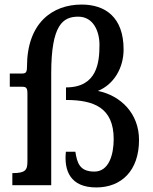

<svg xmlns="http://www.w3.org/2000/svg" viewBox="-20 -821 677 851"><path d="M34.7 0H207V-495.6C207 -712.4 259.3 -747.1 327.1 -747.1C393.1 -747.1 420.9 -683.1 420.9 -622.6C420.9 -544.9 411.1 -433.6 272.5 -433.6V-377.9C395.5 -377.9 483.9 -344.2 483.9 -204.6C483.9 -134.8 462.4 -60.5 398.4 -60.5C332 -60.5 321.8 -100.1 314 -148.4H272C263.2 -64.5 291.5 9.8 406.7 9.8C518.1 9.8 596.2 -64.5 596.2 -200.7C596.2 -317.4 516.1 -397 414.1 -418C485.8 -447.3 527.8 -521 527.8 -601.6C527.8 -745.6 445.8 -800.8 341.8 -800.8C212.9 -800.8 99.6 -720.2 99.6 -524.9C99.6 -497.6 92.8 -495.1 75.2 -495.1H23.4V-436.5H77.6C97.2 -436.5 101.6 -430.7 101.6 -404.8V-106C101.6 -66.9 92.8 -53.7 34.7 -53.7Z"/></svg>

Font: Arbutus Slab
Style: Regular
Weight: 400
Designer: Karolina Lach
Foundry: Karolina Lach
Version: Version 1.001